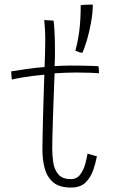

<svg xmlns="http://www.w3.org/2000/svg" viewBox="-20 -806 522 842"><path d="M405 -120.5Q399.5 -91 388.5 -59.2Q377.5 -27.5 355 -5.5Q332.5 16.5 291 16.5Q239.5 16.5 212.5 -7.2Q185.5 -31 175.8 -68.8Q166 -106.5 166 -149Q166 -171 166.8 -206.8Q167.5 -242.5 168.5 -284Q169.5 -325.5 170.8 -365Q172 -404.5 173 -435Q174 -465.5 174.5 -478.5Q115.5 -473 77.5 -466.2Q39.5 -459.5 32 -457Q31 -462.5 30 -474.5Q29 -486.5 29 -493Q56 -497.5 97.5 -503.5Q139 -509.5 175.5 -512Q176.5 -539.5 177.5 -571.5Q178.5 -603.5 178.5 -634Q178.5 -658 177 -679.8Q175.5 -701.5 174 -718L215 -715.5Q216.5 -706 218.8 -671.8Q221 -637.5 221 -588.5Q221 -573.5 220.8 -551.2Q220.5 -529 219.5 -516Q233.5 -517 255.2 -517.8Q277 -518.5 291 -518.5Q317 -518.5 343.2 -518Q369.5 -517.5 388.8 -516.8Q408 -516 412 -515.5Q413 -512 413.5 -500.2Q414 -488.5 414 -484.5Q409 -485.5 378.2 -486.8Q347.5 -488 316.5 -488Q294 -488 267.5 -487Q241 -486 219.5 -484.5Q219 -469 217.5 -436.5Q216 -404 214.8 -363.2Q213.5 -322.5 212 -281.5Q210.5 -240.5 209.8 -206.5Q209 -172.5 209 -155Q209 -125 213.5 -94Q218 -63 235.5 -41.8Q253 -20.5 291 -20.5Q317.5 -20.5 332.5 -41.5Q347.5 -62.5 354.5 -89.2Q361.5 -116 364 -132.5Q366.5 -131.5 375.8 -128.8Q385 -126 394 -123.5Q403 -121 405 -120.5ZM387 -786Q387 -749.5 379.2 -707Q371.5 -664.5 360.8 -628.5Q350 -592.5 341 -574.5Q334.5 -574.5 325.5 -577.8Q316.5 -581 310.5 -584Q321.5 -623 327.8 -671.2Q334 -719.5 334 -783.5Q346 -785 360.5 -785.5Q375 -786 387 -786Z"/></svg>

Font: Grandstander Thin
Style: Regular
Weight: 100
Designer: Tyler Finck
Foundry: Etcetera Type Co
Version: Version 1.200; ttfautohint (v1.8.3)